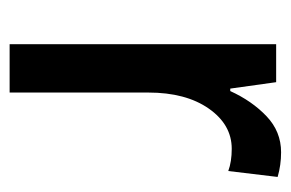

<svg xmlns="http://www.w3.org/2000/svg" viewBox="-120 -470 590 389"><g transform="rotate(90 174.5 -275.0)"><path d="M288 -550Q314 -550 338 -543L326 -443Q307 -450 281 -450Q232 -450 199.5 -403.5Q167 -357 167 -281V0H69V-540H146L159 -447H164Q184 -491 215 -520.5Q246 -550 288 -550Z"/></g></svg>

Font: Noto Sans Arabic UI Cn Md
Style: Regular
Weight: 500
Width: 3
Designer: Monotype Design Team, Nadine Chahine and Nizar Qandah
Foundry: Monotype Imaging Inc.
Version: Version 2.010; ttfautohint (v1.8.4.7-5d5b)